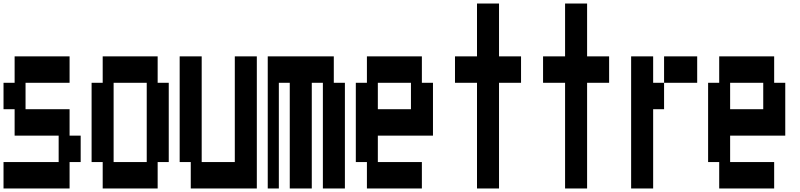

<svg xmlns="http://www.w3.org/2000/svg" viewBox="-20 -1050 4540 1090"><path d="M0 20V-130H313V-280H63V-430H0V-580H63V-730H375V-580H125V-430H375V-280H438V-130H375V20Z M563 20V-130H500V-580H563V-730H875V-580H938V-130H875V20ZM625 -130H813V-580H625Z M1063 20V-130H1000V-730H1125V-130H1313V-730H1438V20Z M1500 20V-730H1875V-580H1938V20H1813V-580H1750V20H1625V-580H1563V20Z M2063 20V-130H2000V-580H2063V-730H2375V-580H2438V-280H2125V-130H2375V20ZM2125 -430H2313V-580H2125Z M2688 20V-580H2563V-730H2688V-1030H2813V-730H2938V-580H2813V20Z M3188 20V-580H3063V-730H3188V-1030H3313V-730H3438V-580H3313V20Z M3688 -580H3750V-430H3688V20H3563V-730H3688ZM3938 -730V-580H3750V-730Z M4063 20V-130H4000V-580H4063V-730H4375V-580H4438V-280H4125V-130H4375V20ZM4125 -430H4313V-580H4125Z"/></svg>

Font: 2P VHS
Style: Regular
Weight: 400
Designer: CodeMan38
Foundry: CodeMan38
Version: Version 3.000